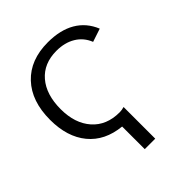

<svg xmlns="http://www.w3.org/2000/svg" viewBox="-243 -849 1208 1208"><g transform="rotate(-45 361.0 -244.5)"><path d="M341.8 208.5V7.3Q202.1 -6.8 126.5 -98.9Q50.8 -190.9 50.8 -342.8Q50.8 -508.8 140.1 -603.5Q229.5 -698.2 385.7 -698.2Q495.6 -698.2 569.3 -655.3Q643.1 -612.3 677.7 -527.8L589.4 -498.5Q565.4 -558.6 512.5 -590.3Q459.5 -622.1 386.7 -622.1Q273.4 -622.1 209.5 -547.6Q145.5 -473.1 145.5 -342.8Q145.5 -216.8 211.7 -141.8Q277.8 -66.9 394 -66.9Q413.6 -66.9 435.1 -73.2V208.5Z"/></g></svg>

Font: Arial
Style: Regular
Weight: 400
Designer: Steve Matteson
Foundry: Ascender Corporation
Version: Version 2.00.3